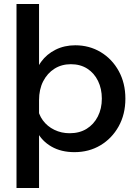

<svg xmlns="http://www.w3.org/2000/svg" viewBox="-20 -740 685 954"><path d="M174 194H62V-720H174V-345H150Q157 -395 184.5 -433Q212 -471 256 -493Q300 -515 354 -515Q424 -515 480.5 -481Q537 -447 570 -387Q603 -327 603 -250Q603 -172 569.5 -112Q536 -52 479 -18Q422 16 350 16Q284 16 236 -11.5Q188 -39 163.5 -86.5Q139 -134 143 -193L166 -211Q171 -172 193 -142Q215 -112 250 -95Q285 -78 326 -78Q375 -78 410.5 -100Q446 -122 466 -161Q486 -200 486 -250Q486 -299 467 -338Q448 -377 413.5 -399Q379 -421 332 -421Q286 -421 250.5 -398.5Q215 -376 194.5 -336Q174 -296 174 -242Z"/></svg>

Font: Wix Madefor Display SemiBold
Style: Regular
Weight: 600
Designer: Dalton Maag Ltd
Foundry: Dalton Maag Ltd
Version: Version 3.100